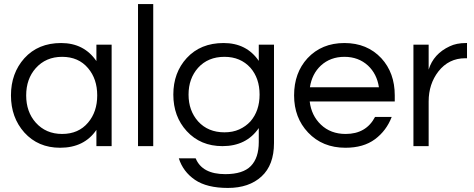

<svg xmlns="http://www.w3.org/2000/svg" viewBox="-20 -720 2337 946"><path d="M455 -80Q395 8 276 8Q168 8 100 -67Q34 -141 34 -250Q34 -359 100 -433Q168 -508 281 -508Q394 -508 455 -419V-500H530V0H455ZM286 -60Q367 -60 414 -116Q459 -169 459 -250Q459 -331 414 -384Q367 -440 286 -440Q206 -440 156 -384Q109 -331 109 -250Q109 -169 156 -116Q206 -60 286 -60Z M735 0H660V-700H735Z M1255 -420V-500H1330V-15Q1330 93 1268.5 149.5Q1207 206 1103 206Q999 206 940.5 166Q882 126 861 60H944Q976 138 1090 138Q1177 138 1216 98Q1255 58 1255 -20V-89Q1194 0 1076 0Q968 0 900 -74Q834 -146 834 -254Q834 -362 900 -434Q968 -508 1081.5 -508Q1195 -508 1255 -420ZM1086 -68Q1127 -68 1159 -82.5Q1191 -97 1214 -122Q1259 -174 1259 -254Q1259 -334 1214 -386Q1165 -440 1086 -440Q1005 -440 956 -386Q909 -333 909 -254Q909 -175 956 -122Q1005 -68 1086 -68Z M1683 -60Q1784 -60 1828 -144H1910Q1884 -76 1827.5 -34Q1771 8 1682 8Q1569 8 1498 -67Q1429 -140 1429 -250Q1429 -361 1495 -433Q1565 -508 1677 -508Q1789 -508 1859 -433Q1925 -361 1925 -250V-220H1506Q1514 -151 1561 -106Q1609 -60 1683 -60ZM1677 -440Q1608 -440 1561 -397Q1517 -356 1507 -290H1847Q1837 -356 1793 -397Q1746 -440 1677 -440Z M2281 -508V-433H2272Q2191 -433 2140 -368Q2092 -306 2092 -220V0H2017V-500H2092V-377Q2116 -455 2196 -492Q2229 -508 2276 -508Z"/></svg>

Font: Questrial
Style: Regular
Weight: 400
Designer: Joe Prince
Foundry: Joe Prince
Version: Version 1.002